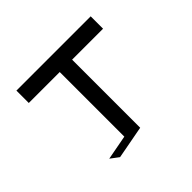

<svg xmlns="http://www.w3.org/2000/svg" viewBox="-186 -1006 1371 1371"><g transform="rotate(-45 500.0 -320.5)"><path d="M562.5 62.5 312.5 109.4 250 62.5 437.5 27.3V-625H125V-750H875V-625H562.5Z"/></g></svg>

Font: Xanmono
Style: Regular
Weight: 400
Designer: GGBotNet
Foundry: GGBotNet
Version: 1.00